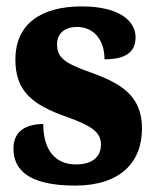

<svg xmlns="http://www.w3.org/2000/svg" viewBox="-20 -569 484 599"><path d="M215 10C353 10 423 -61 423 -168C423 -270 358 -309 263 -343C180 -372 158 -390 158 -431C158 -466 184 -485 220 -485C268 -485 306 -450 306 -384C373 -384 403 -407 403 -453C403 -501 356 -549 235 -549C110 -549 28 -496 28 -383C28 -284 81 -242 189 -204C261 -178 295 -159 295 -118C295 -85 274 -56 217 -56C158 -56 115 -94 115 -182C64 -182 22 -162 22 -106C22 -41 66 10 215 10Z"/></svg>

Font: Noto Serif Sinhala Condensed Black
Style: Regular
Weight: 900
Width: 3
Designer: Jelle Bosma - Monotype Design Team
Foundry: Monotype Imaging Inc.
Version: Version 2.007